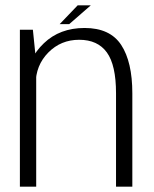

<svg xmlns="http://www.w3.org/2000/svg" viewBox="-20 -704 580 724"><path d="M55 0H116.5V-469L104 -592H55ZM417.5 0H479V-352Q479 -470.5 437 -534.5Q395 -598.5 299 -598.5Q205.5 -598.5 145.5 -541Q85.5 -483.5 85.5 -414L114.5 -386.5Q114.5 -457.5 162 -505.8Q209.5 -554 278.5 -554Q348.5 -554 383 -506.2Q417.5 -458.5 417.5 -352.5ZM205 -613H241L322.5 -684H273Z"/></svg>

Font: Anybody Thin Light
Style: Regular
Weight: 300
Version: Version 1.113;gftools[0.9.25]